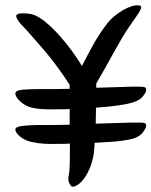

<svg xmlns="http://www.w3.org/2000/svg" viewBox="-20 -661 569 722"><path d="M242 -342Q221 -374 203.5 -398.5Q186 -423 168 -445.5Q150 -468 130 -490.5Q110 -513 85 -542Q80 -548 72.5 -555.5Q65 -563 58 -571Q51 -579 46 -587Q41 -595 41 -601Q41 -606 48 -608.5Q55 -611 65 -611Q75 -611 84 -610Q93 -609 98 -608Q122 -602 149.5 -579.5Q177 -557 203 -528Q229 -499 251.5 -468Q274 -437 288 -413Q308 -452 331 -493.5Q354 -535 384 -574Q393 -586 408.5 -599Q424 -612 441 -622Q458 -632 475 -637.5Q492 -643 506 -640Q512 -638 510.5 -631Q509 -624 503 -614.5Q497 -605 488.5 -593Q480 -581 473 -571Q454 -544 438.5 -517.5Q423 -491 408 -464Q393 -437 377 -408Q361 -379 342 -347V-331L440 -334Q456 -335 471.5 -335Q487 -335 508 -335Q528 -335 529 -328Q531 -319 524.5 -309Q518 -299 515 -296Q504 -284 483 -277Q462 -270 440 -267Q416 -263 391.5 -260.5Q367 -258 341 -256Q341 -242 340.5 -226.5Q340 -211 340 -196L440 -199Q456 -200 471.5 -200Q487 -200 508 -200Q528 -200 529 -193Q531 -184 524.5 -174Q518 -164 515 -160Q501 -146 483 -140.5Q465 -135 440 -132Q422 -129 394.5 -127.5Q367 -126 336 -124Q336 -116 335 -109Q334 -102 334 -95Q332 -72 324.5 -48Q317 -24 305.5 -4Q294 16 279.5 28.5Q265 41 252 41Q247 41 240.5 27.5Q234 14 239 -4Q242 -20 242.5 -54Q243 -88 243 -121Q230 -120 219 -120Q208 -120 200 -120Q168 -119 145.5 -120.5Q123 -122 100 -127Q74 -132 55 -148Q36 -164 38 -176Q40 -185 68 -188Q96 -191 128 -191Q156 -191 184 -191Q212 -191 242 -192V-251Q231 -250 221 -250Q211 -250 200 -250Q155 -249 134 -251Q113 -253 100 -256Q87 -259 75.5 -265.5Q64 -272 55 -280.5Q46 -289 41.5 -297Q37 -305 38 -311Q40 -322 68 -324Q96 -326 128 -326Q156 -326 184 -326Q212 -326 242 -327Z"/></svg>

Font: Yeon Sung
Style: Regular
Weight: 400
Version: Version 1.001